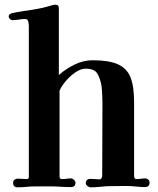

<svg xmlns="http://www.w3.org/2000/svg" viewBox="-20 -796 676 819"><path d="M618 -17Q618 2 598 2Q584 2 569.5 0.5Q555 -1 541 -2Q519 -3 497.5 -2.5Q476 -2 454 -2Q432 -2 410.5 0.5Q389 3 366 3Q360 3 353 -2.5Q346 -8 346 -14Q346 -33 366 -33Q376 -33 385 -32Q394 -31 404 -31Q410 -31 413 -36Q416 -41 416 -46Q416 -122 416.5 -198.5Q417 -275 417 -351Q417 -377 415 -409.5Q413 -442 403 -466Q395 -488 381.5 -495.5Q368 -503 345 -503Q324 -503 301 -487Q278 -471 260 -449.5Q242 -428 234 -409V-42Q234 -32 245 -32Q255 -32 264 -33.5Q273 -35 283 -35Q289 -35 295.5 -29Q302 -23 302 -17Q302 2 282 2Q260 2 238 0.5Q216 -1 193 -1H131Q112 -1 93 1Q74 3 55 3Q36 3 36 -16Q36 -25 42 -29.5Q48 -34 56 -34Q66 -34 75 -33Q84 -32 94 -32Q103 -32 103 -42V-685Q103 -693 100.5 -704Q98 -715 87 -715Q74 -715 60.5 -712.5Q47 -710 33 -710Q27 -710 22 -715Q17 -720 17 -726Q17 -732 22 -735.5Q27 -739 32 -740Q50 -744 72.5 -747.5Q95 -751 115 -754Q156 -760 197 -772Q207 -776 217 -776Q231 -776 231 -761V-476Q260 -502 298 -520.5Q336 -539 375 -539Q444 -539 482.5 -522Q521 -505 536.5 -466.5Q552 -428 552 -361V-46Q552 -41 554 -36.5Q556 -32 563 -32Q572 -32 581 -33.5Q590 -35 599 -35Q607 -35 612.5 -30Q618 -25 618 -17Z"/></svg>

Font: Kaisei Tokumin ExtraBold
Style: Regular
Weight: 800
Designer: Font-Kai, 金井和夫
Foundry: KAZUO KANAI
Version: Version 5.003